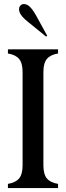

<svg xmlns="http://www.w3.org/2000/svg" viewBox="-20 -949 333 969"><path d="M20 0V-21Q58 -27 76 -48Q94 -69 94 -115V-585Q94 -631 76 -652Q58 -673 20 -679V-700H108H185H273V-679Q235 -673 217 -652Q199 -631 199 -585V-115Q199 -69 217 -48Q235 -27 273 -21V0H185H108ZM85 -923Q98 -934 118 -924Q138 -914 162 -871L218 -769L213 -764L122 -838Q84 -868 78 -890Q72 -912 85 -923Z"/></svg>

Font: RL Madena Variable
Style: Regular
Weight: 400
Designer: I Kadek Wantara Putra
Foundry: Roughlines ID
Version: Version 1.000;Glyphs 3.1.2 (3151)